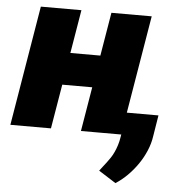

<svg xmlns="http://www.w3.org/2000/svg" viewBox="-54 -597 826 870"><g transform="rotate(5 359.5 -161.5)"><path d="M96.6 -545.5H281.2L248.2 -348H384.6L417.6 -545.5H600.9L526.6 -100.9H670.5L654.8 -4.3Q650.2 28.4 636.2 61.4Q622.2 94.5 601.6 124.3Q581 154.1 555.6 179.3Q530.2 204.5 502.8 221.6L424.7 171.9Q431.8 162.3 439.6 152.3Q447.4 142.4 455.6 131.7Q463.8 121.1 471.9 108.8Q480.1 96.6 487 81.7Q494 66.8 499.6 49Q505.3 31.2 508.5 9.9L511.4 -8.5L509.9 0H326.7L360.4 -201.7H224.1L190.3 0H5.7Z"/></g></svg>

Font: Inter P Black
Style: Italic
Weight: 900
Italic angle: -9.40001°
Designer: Rasmus Andersson
Foundry: rsms
Version: Version 3.018;git-588b23468